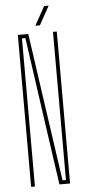

<svg xmlns="http://www.w3.org/2000/svg" viewBox="-62 -973 449 1007"><g transform="rotate(-5 162.5 -469.5)"><path d="M60 0V-800H115L151 -548L227 -20H245V-516V-800H265V0H209L166 -300L98 -780H80V-340V0ZM155.5 -840 210.5 -939H234.5L179.5 -840Z"/></g></svg>

Font: Big Shoulders Thin
Style: Regular
Weight: 100
Designer: Patric King
Foundry: XO Type Co
Version: Version 2.002